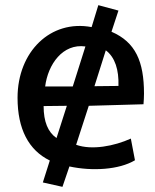

<svg xmlns="http://www.w3.org/2000/svg" viewBox="-20 -639 601 744"><path d="M48 -260C48 -439 176 -564 335 -534L361 -619L439 -598L412 -516C505 -476 538 -401 538 -276C538 -265 537 -244 536 -235L324 -229L275 -78C336 -56 423 -73 487 -102L503 -18C441 19 337 25 249 6L222 85L146 68L173 -17C91 -57 48 -139 48 -260ZM155 -304H262L311 -459C223 -471 166 -390 155 -304ZM239 -229 149 -228C149 -167 166 -127 199 -104ZM346 -305 439 -306C441 -368 426 -417 390 -444Z"/></svg>

Font: Repo Medium
Style: Regular
Weight: 500
Designer: Stefan Peev
Foundry: Context Ltd
Version: Version 1.502